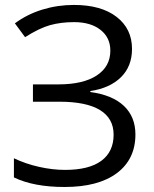

<svg xmlns="http://www.w3.org/2000/svg" viewBox="-20 -744 621 774"><path d="M512.2 -546.9Q512.2 -476.6 467.5 -432.6Q422.9 -388.7 344.2 -377V-373Q433.6 -360.8 479.7 -316.9Q525.9 -272.9 525.9 -202.1Q525.9 -102.1 451.2 -46.1Q376.5 9.8 240.2 9.8Q115.7 9.8 36.1 -28.8V-106Q83 -83.5 137.5 -71.3Q191.9 -59.1 242.2 -59.1Q338.9 -59.1 388.4 -95.7Q438 -132.3 438 -201.2Q438 -266.6 383.1 -300.3Q328.1 -334 219.2 -334H112.8V-403.8H214.8Q314.9 -403.8 369.9 -439.7Q424.8 -475.6 424.8 -540Q424.8 -592.3 385.3 -623.5Q345.7 -654.8 278.8 -654.8Q225.1 -654.8 181.6 -642.6Q138.2 -630.4 81.1 -594.2L40 -649.9Q89.4 -686.5 150.6 -705.3Q211.9 -724.1 277.8 -724.1Q387.7 -724.1 450 -676Q512.2 -627.9 512.2 -546.9Z"/></svg>

Font: Open Sans ACDW
Style: acdw
Weight: 400
Foundry: Ascender Corporation
Version: Version 1.10